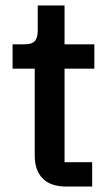

<svg xmlns="http://www.w3.org/2000/svg" viewBox="-20 -682 405 702"><path d="M222 0Q165 0 136 -29.5Q107 -59 107 -113V-431H26V-520H70Q97 -520 107.5 -532Q118 -544 118 -571V-662H216V-520H325V-431H216V-89H317V0Z"/></svg>

Font: IBM Plex Sans KR Medium
Style: Regular
Weight: 500
Designer: Mike Abbink; Paul van der Laan; Pieter van Rosmalen; Wujin Sim; Chorong Kim; Dohee Lee;
Foundry: Sandoll Inc.
Version: Version 1.001